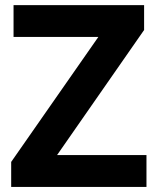

<svg xmlns="http://www.w3.org/2000/svg" viewBox="-20 -734 619 754"><path d="M555.2 0H23.9V-98.1L366.2 -588.9H33.2V-713.9H545.9V-616.2L204.1 -125H555.2Z"/></svg>

Font: CAA NEO Sans
Style: Bold
Weight: 700
Version: Version 1.10